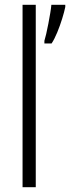

<svg xmlns="http://www.w3.org/2000/svg" viewBox="-20 -780 292 800"><path d="M129 0H74V-760H129ZM252 -751Q248 -731 239 -702Q230 -673 218.5 -645Q207 -617 195 -599H165V-610Q168 -619 172.5 -638.5Q177 -658 181.5 -681.5Q186 -705 189.5 -726Q193 -747 194 -760H252Z"/></svg>

Font: Noto Sans Khmer UI Condensed Light
Style: Regular
Weight: 300
Width: 3
Designer: Danh Hong and the Monotype Design Team
Foundry: Monotype Imaging Inc.
Version: Version 2.002; ttfautohint (v1.8.4.7-5d5b)